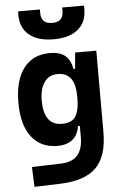

<svg xmlns="http://www.w3.org/2000/svg" viewBox="-65 -828 716 1107"><g transform="rotate(-5 293.0 -275.0)"><path d="M88.9 233.4 84 118.2 250 113.3Q318.4 111.3 349.1 75.4Q379.9 39.6 379.9 -30.3V-93.8H369.1Q361.3 -42 328.6 -16.1Q295.9 9.8 241.7 9.8Q145.5 9.8 92 -59.6Q38.6 -128.9 38.6 -258.3Q38.6 -386.7 92 -457Q145.5 -527.3 242.7 -527.3Q301.8 -527.3 332.3 -501.7Q362.8 -476.1 372.1 -423.8H381.3L389.6 -517.6H512.2V-45.9Q512.2 92.3 447.3 158Q382.3 223.6 240.2 228.5ZM379.9 -258.3Q379.9 -333.5 354.7 -368.2Q329.6 -402.8 278.8 -402.8Q228.5 -402.8 201.2 -365Q173.8 -327.1 173.8 -258.3Q173.8 -114.7 278.8 -114.7Q335.4 -114.7 357.7 -148.9Q379.9 -183.1 379.9 -258.3ZM273.4 -604.5Q182.6 -604.5 132.6 -645.5Q82.5 -686.5 82.5 -761.7V-782.7H209V-761.7Q209 -699.2 273.4 -699.2Q337.9 -699.2 337.9 -761.7V-782.7H464.4V-761.7Q464.4 -686.5 414.3 -645.5Q364.3 -604.5 273.4 -604.5Z"/></g></svg>

Font: Cascadia Mono
Style: Bold
Weight: 700
Monospace: yes
Designer: Aaron Bell
Foundry: Saja Typeworks
Version: Version 2404.023; ttfautohint (v1.8.4)